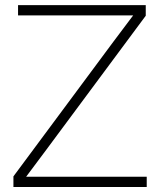

<svg xmlns="http://www.w3.org/2000/svg" viewBox="-20 -748 641 768"><path d="M33.7 0H566.9V-41H223.1H84.5L165.5 -149.4L563 -685.1V-727.5H52.2V-686.5H373H512.7L433.1 -580.6L33.7 -42.5Z"/></svg>

Font: Raveo Display Display ExLight
Style: Regular
Weight: 200
Designer: Jakub Foglar, Rasmus Andersson (Inter)
Foundry: Jakubfoglar.com
Version: Version 1.100;Glyphs 3.2.3 (3260)